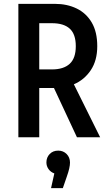

<svg xmlns="http://www.w3.org/2000/svg" viewBox="-20 -710 574 993"><path d="M75 0V-690H265Q327 -690 376.5 -666Q426 -642 454.5 -593.5Q483 -545 483 -471Q483 -397 449.5 -347Q416 -297 362 -274L498 0H378L259 -255H183V0ZM183 -351H249Q309 -351 340.5 -380Q372 -409 372 -471Q372 -533 341 -561.5Q310 -590 249 -590H183ZM342 131Q342 157 326 202L305 263H244L261 187Q242 180 231 164.5Q220 149 220 130Q220 104 237 86.5Q254 69 281 69Q307 69 324.5 86.5Q342 104 342 131Z"/></svg>

Font: Radio Canada Condensed Medium
Style: Regular
Weight: 500
Width: 3
Designer: Charles Daoud, Etienne Aubert Bonn, Alexandre Saumier Demers, Jacques Le Bailly
Foundry: Radio-Canada
Version: Version 2.104; ttfautohint (v1.8.4.7-5d5b);gftools[0.9.28.de